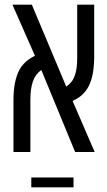

<svg xmlns="http://www.w3.org/2000/svg" viewBox="-20 -650 459 821"><path d="M37.6 0V-222.7Q37.6 -242.2 39.1 -260Q40.5 -277.8 43.7 -294.2Q46.9 -310.5 52.2 -326.2Q62 -356.4 81.8 -377.4Q101.6 -398.4 129.4 -411.6L33.2 -629.9H116.2L263.2 -279.8Q276.4 -288.6 285.6 -300.3Q294.9 -312 300.3 -328.6Q305.7 -343.3 307.9 -361.6Q310.1 -379.9 310.1 -402.3V-629.9H382.8V-402.3Q382.8 -380.9 379.2 -350.6Q375.5 -320.3 364.7 -293.5Q356 -271 338.1 -251.5Q320.3 -231.9 290.5 -218.3L384.8 0H301.3L156.7 -350.6Q144 -341.8 135.5 -330.3Q127 -318.8 121.1 -303.2Q109.9 -272 109.9 -222.7V0ZM113.8 150.9V108.9H294.4V150.9Z"/></svg>

Font: Open Sans Condensed
Style: Regular
Weight: 400
Width: 3
Designer: Monotype Design Team
Foundry: Monotype Imaging Inc.
Version: Version 3.000